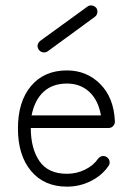

<svg xmlns="http://www.w3.org/2000/svg" viewBox="-20 -684 505 717"><path d="M230 13Q145 13 96 -45.5Q47 -104 47 -204Q47 -305 96 -363Q145 -421 230 -421Q304 -421 354.5 -370Q405 -319 409 -232V-229Q409 -220 402 -213Q396 -206 385 -206H95Q95 -129 127.5 -82Q160 -35 230 -35Q266 -35 297.5 -50.5Q329 -66 346 -91Q352 -99 361.5 -101Q371 -103 379 -97Q387 -92 389 -82Q391 -72 385 -64Q361 -29 319.5 -8Q278 13 230 13ZM98 -253H357Q347 -310 313.5 -341Q280 -372 230 -372Q176 -372 142.5 -341Q109 -310 98 -253ZM159 -493Q151 -487 141 -488.5Q131 -490 125 -498Q113 -517 131 -532L306 -659Q314 -665 323.5 -663.5Q333 -662 340 -654Q345 -646 343.5 -636.5Q342 -627 334 -621Z"/></svg>

Font: Zen Kurenaido
Style: ARC
Weight: 400
Designer: Yoshimichi Ohira
Foundry: Positype
Version: Version 1.001